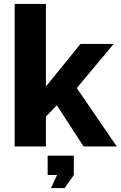

<svg xmlns="http://www.w3.org/2000/svg" viewBox="-20 -750 618 983"><path d="M373 -299 562 -525H392L215 -307V-730H55V0H215V-153L271 -211L408 0H578ZM358 146V47H224V146H272L241 213H311Z"/></svg>

Font: RT Raleway ExtraBold
Style: Regular
Weight: 400
Designer: Matt McInerney, Pablo Impallari, Rodrigo Fuenzalida — Edited by Milan Moffatt in April 2016
Foundry: Matt McInerney, Pablo Impallari, Rodrigo Fuenzalida — Edited by Milan Moffatt in April 2016
Version: Version 3.001